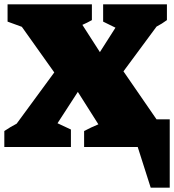

<svg xmlns="http://www.w3.org/2000/svg" viewBox="-35 -680 805 888"><path d="M-15 0V-74Q13 -93 42 -108L216 -345L66 -556L0 -580V-660H390V-587Q369 -575 346 -565L427 -439L499 -552L442 -580V-660H737V-587Q714 -570 689 -557L536 -350L689 -128H750V188H662L602 0H354V-74Q386 -91 420 -105L325 -255L231 -110L293 -81V0Z"/></svg>

Font: Piazzolla SC Black
Style: Regular
Weight: 900
Designer: Juan Pablo del Peral
Foundry: Huerta Tipografica
Version: Version 1.330